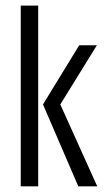

<svg xmlns="http://www.w3.org/2000/svg" viewBox="-20 -654 376 674"><path d="M254.8 0 130.9 -287.4 257.9 -495H320L191.7 -287.3L321.3 0ZM52.8 0V-634.3H114.1V0Z"/></svg>

Font: Alumni Sans Thin
Style: Regular
Weight: 100
Designer: Robert E. Leuschke
Foundry: Robert E. Leuschke
Version: Version 1.018